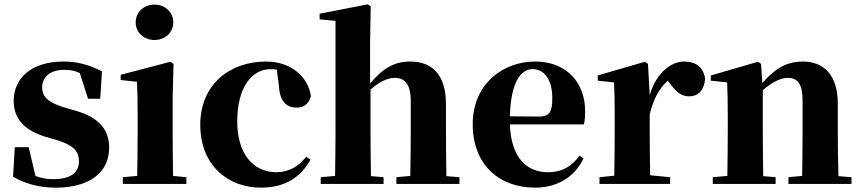

<svg xmlns="http://www.w3.org/2000/svg" viewBox="-20 -846 3962 883"><path d="M272 -353C194 -377 174 -407 174 -444C174 -494 214 -525 275 -525C305 -525 326 -520 347 -510L385 -392H441L449 -518C390 -547 339 -563 272 -563C125 -563 43 -487 43 -382C43 -297 96 -246 186 -218L244 -201C324 -176 343 -146 343 -104C343 -49 301 -22 225 -22C193 -22 168 -27 143 -37L112 -169H48L40 -33C99 0 160 17 238 17C389 17 482 -51 482 -167C482 -249 436 -305 331 -336Z M690 -662C738 -662 777 -696 777 -743C777 -791 738 -825 690 -825C643 -825 604 -791 604 -743C604 -696 643 -662 690 -662ZM776 -37C775 -95 774 -182 774 -238V-392L778 -552L764 -562L535 -502V-478L610 -470C612 -419 613 -382 613 -318V-238C613 -182 612 -96 611 -37L545 -31V0H837V-31Z M1263 -449C1267 -375 1302 -351 1344 -351C1378 -351 1400 -368 1410 -404C1397 -494 1317 -563 1204 -563C1037 -563 901 -458 901 -272C901 -86 1028 17 1180 17C1289 17 1362 -29 1408 -112L1388 -125C1352 -80 1309 -54 1251 -54C1144 -54 1071 -139 1071 -288C1071 -441 1136 -528 1225 -528C1234 -528 1243 -527 1253 -526Z M2033 -36C2032 -94 2031 -179 2031 -238V-368C2031 -504 1965 -563 1868 -563C1793 -563 1742 -533 1682 -462V-656L1685 -817L1671 -826L1450 -783V-757L1523 -750V-238C1523 -182 1522 -96 1521 -37L1455 -31V0H1744V-31L1686 -36C1685 -95 1684 -182 1684 -238V-434C1725 -471 1764 -488 1796 -488C1840 -488 1869 -460 1869 -382V-238C1869 -180 1868 -95 1867 -37L1803 -31V0H2093V-31Z M2325 -311C2329 -466 2374 -528 2429 -528C2482 -528 2520 -482 2520 -395C2520 -333 2508 -310 2461 -310ZM2645 -130C2612 -84 2569 -54 2499 -54C2405 -54 2330 -118 2325 -274H2665C2670 -293 2671 -310 2671 -335C2671 -462 2590 -563 2440 -563C2297 -563 2154 -463 2154 -275C2154 -88 2276 17 2441 17C2543 17 2623 -32 2664 -118Z M2960 -552 2946 -562 2729 -499V-475L2804 -467C2806 -419 2807 -386 2807 -321V-238C2807 -182 2806 -96 2805 -38L2737 -31V0H3062V-31L2970 -40C2969 -99 2968 -183 2968 -238V-321C2987 -395 3011 -438 3051 -475L3060 -463C3087 -427 3111 -403 3149 -403C3199 -403 3219 -440 3223 -484C3213 -544 3173 -563 3126 -563C3066 -563 2998 -511 2968 -409Z M3836 -36C3834 -94 3833 -179 3833 -238V-370C3833 -501 3768 -563 3673 -563C3607 -563 3552 -540 3486 -464L3480 -552L3466 -562L3249 -499V-475L3324 -467C3326 -419 3327 -386 3327 -321V-238C3327 -182 3326 -96 3325 -37L3258 -31V0H3547V-31L3490 -36C3489 -95 3488 -182 3488 -238V-431C3531 -469 3572 -488 3602 -488C3649 -488 3671 -460 3671 -382V-238C3671 -180 3670 -95 3669 -37L3606 -31V0H3896V-31Z"/></svg>

Font: Noto Serif TC Black
Style: Regular
Weight: 900
Version: Version 1.001;PS 1.001;hotconv 16.6.54;makeotf.lib2.5.65590